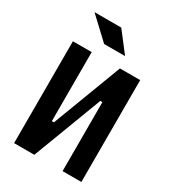

<svg xmlns="http://www.w3.org/2000/svg" viewBox="-215 -1019 1015 1132"><g transform="rotate(30 293.0 -453.0)"><path d="M151.9 0V-223.6H206.1L384.3 -693.4H413.6V-469.7H379.9L201.7 0ZM64 0V-693.4H191.9V0ZM394 0V-693.4H522V0ZM231.4 -771.5 88.4 -905.8H270.5L374 -771.5Z"/></g></svg>

Font: Cascadia Mono PL
Style: Regular
Weight: 400
Monospace: yes
Designer: Aaron Bell
Foundry: Saja Typeworks
Version: Version 2102.003